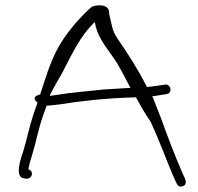

<svg xmlns="http://www.w3.org/2000/svg" viewBox="-20 -622 744 721"><path d="M66 -49C56 -22 34 46 72 48L80 49C102 49 108 21 87 14V10C90 -4 94 -20 100 -38C114 -83 124 -136 140 -183L155 -225C166 -226 182 -227 204 -230C283 -243 379 -253 474 -256C479 -256 485 -256 490 -257C507 -226 525 -195 546 -164C580 -91 605 -20 633 45C642 60 645 86 667 77C689 68 671 42 666 30C637 -37 612 -102 585 -177L552 -261C557 -261 561 -261 564 -262C589 -266 594 -267 607 -269C629 -273 622 -309 598 -304C590 -303 559 -298 532 -295C498 -362 460 -421 420 -479C399 -510 400 -533 390 -569V-575C390 -576 389 -578 389 -580C389 -591 375 -602 357 -602C335 -602 326 -599 316 -589C270 -546 225 -493 195 -437C166 -382 150 -325 131 -268L123 -265C106 -258 106 -248 121 -237C116 -222 111 -208 106 -194C90 -146 80 -95 66 -49ZM167 -262C167 -263 168 -263 168 -264V-266C183 -295 198 -322 214 -349C248 -414 281 -488 336 -539C344 -488 373 -452 402 -411C428 -376 448 -332 470 -292H468L370 -286C310 -280 244 -274 189 -265Z"/></svg>

Font: Stray Cat
Style: SuExt
Weight: 400
Version: Version 1.0